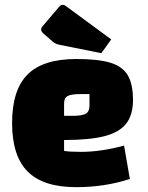

<svg xmlns="http://www.w3.org/2000/svg" viewBox="-20 -759 610 794"><path d="M30 0ZM493 -157 517 -19Q414 15 295 15Q159 15 94.5 -49.5Q30 -114 30 -250Q30 -387 94 -451Q158 -515 295 -515Q387 -515 437 -499.5Q487 -484 508.5 -447.5Q530 -411 530 -345Q530 -284 502 -248Q474 -212 412.5 -196Q351 -180 245 -180V-135Q266 -131 315 -131Q398 -131 493 -157ZM245 -332V-280H281Q320 -280 335 -289Q350 -298 350 -322V-370H314Q275 -370 260 -362Q245 -354 245 -332ZM225 -574Q210 -577 199 -586L161 -619Q150 -629 150 -637Q150 -644 159 -654L222 -728Q228 -735 231.5 -737Q235 -739 240 -739Q246 -739 251 -735L440 -596L399 -539Z"/></svg>

Font: Changa Black
Style: Regular
Weight: 900
Designer: Eduardo Rodriguez Tunni
Foundry: Eduardo Rodriguez Tunni
Version: Version 2.001; ttfautohint (v1.5.10-5e6f)